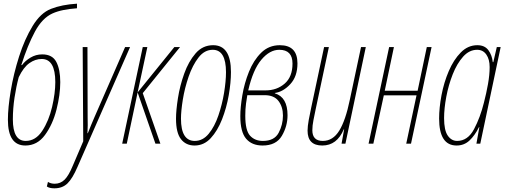

<svg xmlns="http://www.w3.org/2000/svg" viewBox="-20 -782 2752 1045"><path d="M118 10Q183 10 225 -47.5Q267 -105 287.5 -185.5Q308 -266 308 -335Q308 -404 286.5 -445Q265 -486 210 -486Q175 -486 146 -468.5Q117 -451 100 -428H96Q130 -535 170 -609.5Q210 -684 266 -709Q293 -721 326 -727.5Q359 -734 399 -737V-762Q317 -757 258 -734Q201 -712 157.5 -640.5Q114 -569 84 -475Q54 -381 38.5 -288Q23 -195 23 -130Q23 10 118 10ZM120 -15Q50 -15 50 -132Q50 -191 59 -250.5Q68 -310 82 -362Q108 -416 140 -438.5Q172 -461 207 -461Q281 -461 281 -335Q281 -275 263.5 -200Q246 -125 210 -70Q174 -15 120 -15Z M276 243Q320 243 347.5 216Q375 189 402 126L688 -526H661L494 -144Q487 -128 477 -104Q467 -80 458 -57H456Q457 -78 457.5 -101Q458 -124 457 -141L456 -526H430L433 -13L377 118Q354 174 331.5 196Q309 218 278 218Q256 218 241 208L235 233Q249 243 276 243Z M645 0 757 -526H782L729 -279L929 -526H960L757 -275L853 0H826L729 -279L670 0Z M1039 10Q1090 10 1127 -30Q1164 -70 1188.5 -132.5Q1213 -195 1225 -264Q1237 -333 1237 -390Q1237 -536 1140 -536Q1083 -536 1044.5 -491.5Q1006 -447 982.5 -381Q959 -315 948.5 -248Q938 -181 938 -136Q938 -59 965 -24.5Q992 10 1039 10ZM1040 -15Q965 -15 965 -136Q965 -177 975 -239.5Q985 -302 1006.5 -364.5Q1028 -427 1060.5 -469Q1093 -511 1138 -511Q1210 -511 1210 -389Q1210 -340 1199.5 -276.5Q1189 -213 1168.5 -153Q1148 -93 1116 -54Q1084 -15 1040 -15Z M1409 10Q1483 10 1514 -42.5Q1545 -95 1545 -155Q1545 -253 1476 -274V-276Q1521 -282 1560 -324Q1599 -366 1599 -437Q1599 -536 1503 -536Q1443 -536 1401.5 -495Q1360 -454 1335 -391.5Q1310 -329 1299 -263.5Q1288 -198 1288 -150Q1288 -64 1319.5 -27Q1351 10 1409 10ZM1331 -290Q1357 -403 1402.5 -457Q1448 -511 1500 -511Q1572 -511 1572 -436Q1572 -364 1529.5 -327Q1487 -290 1425 -290ZM1411 -15Q1367 -15 1341 -43.5Q1315 -72 1315 -152Q1315 -188 1319 -218Q1323 -248 1326 -264H1420Q1472 -264 1496 -232Q1520 -200 1520 -153Q1520 -103 1496.5 -59Q1473 -15 1411 -15Z M1734 10Q1814 10 1851 -78H1853L1839 0H1860L1971 -526H1945L1884 -239Q1861 -127 1826.5 -71Q1792 -15 1737 -15Q1680 -15 1680 -73Q1680 -98 1686 -128Q1692 -158 1698 -187L1770 -526H1744L1674 -197Q1667 -166 1660.5 -130Q1654 -94 1654 -71Q1654 10 1734 10Z M1986 0 2098 -526H2124L2074 -288H2253L2303 -526H2329L2217 0H2191L2247 -263H2069L2012 0Z M2468 -15Q2437 -15 2417 -44Q2397 -73 2397 -139Q2397 -191 2409 -255Q2421 -319 2444 -377.5Q2467 -436 2500.5 -473.5Q2534 -511 2577 -511Q2609 -511 2627 -485Q2645 -459 2645 -417Q2645 -375 2636 -324.5Q2627 -274 2614 -224Q2594 -143 2560 -79Q2526 -15 2468 -15ZM2465 10Q2506 10 2535 -17Q2564 -44 2587 -90H2589L2573 0H2594L2705 -526H2684L2665 -444H2662Q2658 -482 2638 -509Q2618 -536 2578 -536Q2527 -536 2488 -496.5Q2449 -457 2422.5 -395Q2396 -333 2383 -264Q2370 -195 2370 -137Q2370 10 2465 10Z"/></svg>

Font: Noto Sans Display Condensed Thin
Style: Italic
Weight: 250
Width: 3
Italic angle: -12°
Designer: Monotype Design Team
Foundry: Monotype Imaging Inc.
Version: Version 1.900